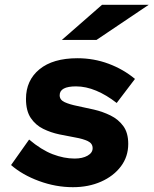

<svg xmlns="http://www.w3.org/2000/svg" viewBox="-20 -767 640 798"><path d="M283 11Q212 11 142.5 -14.5Q73 -40 26 -81L101 -187Q152 -144 199 -126Q246 -108 290 -108Q323 -108 344 -120Q365 -132 365 -151Q365 -171 345 -180.5Q325 -190 293.5 -195.5Q262 -201 226.5 -208.5Q191 -216 159.5 -231.5Q128 -247 108 -276.5Q88 -306 88 -356Q88 -433 144 -479Q200 -525 302 -525Q370 -525 431.5 -502Q493 -479 541 -439L465 -339Q423 -372 380 -390Q337 -408 296 -408Q228 -408 228 -371Q228 -352 248.5 -342.5Q269 -333 301.5 -326.5Q334 -320 370.5 -311.5Q407 -303 439.5 -287Q472 -271 492.5 -243Q513 -215 513 -169Q513 -116 482.5 -75.5Q452 -35 400 -12Q348 11 283 11ZM237 -601 404 -747H598L381 -601Z"/></svg>

Font: Red Hat Mono
Style: Bold Italic
Weight: 700
Italic angle: -12°
Monospace: yes
Designer: Pentagram, MCKL
Foundry: Pentagram, MCKL
Version: Version 1.023; ttfautohint (v1.8.3)